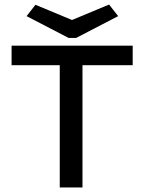

<svg xmlns="http://www.w3.org/2000/svg" viewBox="-20 -825 640 845"><path d="M243 0V-538H31V-624H564V-538H343V0ZM460 -805 500 -754 315 -658H282L97 -754L136 -804L297 -737Z"/></svg>

Font: Inconsolata Expanded SemiBold
Style: Regular
Weight: 600
Width: 7
Monospace: yes
Designer: Raph Levien, Cyreal, Brenton Simpson
Foundry: Raph Levien, Cyreal, Google
Version: Version 3.001; ttfautohint (v1.8.2.53-6de2)